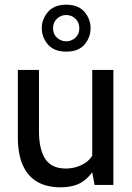

<svg xmlns="http://www.w3.org/2000/svg" viewBox="-20 -788 564 818"><path d="M237 10Q179.5 10 139 -13.2Q98.5 -36.5 77.2 -84Q56 -131.5 56 -205V-490H146V-230Q146 -152 172.8 -111Q199.5 -70 260 -70Q301.5 -70 337 -90Q372.5 -110 386 -154L373 -105V-490H463V0H383L365 -96L389 -80Q364.5 -34.5 329.2 -12.2Q294 10 237 10ZM262 -568Q210.5 -568 184.2 -598.5Q158 -629 158 -668Q158 -706.5 184.5 -737.2Q211 -768 262 -768Q314 -768 340 -737.2Q366 -706.5 366 -668Q366 -629 340.2 -598.5Q314.5 -568 262 -568ZM262 -612Q284 -612 301 -627Q318 -642 318 -668Q318 -693 301.2 -708.5Q284.5 -724 262 -724Q239.5 -724 222.8 -708.5Q206 -693 206 -668Q206 -642 223.2 -627Q240.5 -612 262 -612Z"/></svg>

Font: Cabin Resolve
Style: Regular-Resolve
Weight: 400
Designer: Pablo Impallari
Foundry: Pablo Impallari. http://www.impallari.com Igino Marini. http://www.ikern.com
Version: Version 3.001